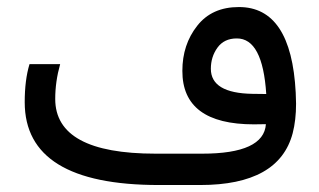

<svg xmlns="http://www.w3.org/2000/svg" viewBox="-20 -530 915 550"><path d="M138.2 -246.6C138.2 -279.8 142.9 -313 152.3 -346.2H64.5C55.3 -315.9 50.8 -279.6 50.8 -237.3C50.8 -79.1 178.9 0 435.1 0H553.7C704.1 0 792.3 -49.5 818.4 -148.4C824.9 -173.5 828.1 -201.7 828.1 -232.9C827.8 -244.6 827.5 -255.2 827.1 -264.6C818.7 -428.4 764.3 -510.1 664.1 -509.8C612.6 -509.8 572.9 -491.9 544.9 -456.1C516.6 -420.2 502.4 -377.3 502.4 -327.1C502.1 -224.9 570.5 -173.8 707.5 -173.8L741.7 -174.3C737.8 -118 676.9 -89.8 559.1 -89.8H425.8C234 -89.8 138.2 -142.1 138.2 -246.6ZM742.7 -260.7C729.7 -260.7 716.5 -260.9 703.1 -261.2C623.7 -262.5 584 -286.5 584 -333C584 -355.8 590.3 -376 603 -393.6C615.7 -411.1 634.1 -419.9 658.2 -419.9C707.7 -420.2 735.8 -367.2 742.7 -260.7Z"/></svg>

Font: Dirooz FD
Style: FD
Weight: 400
Foundry: DejaVu fonts team - Redesigned by Saber Rastikerdar
Version: Version 0.2.1